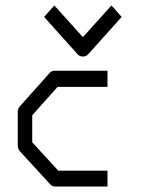

<svg xmlns="http://www.w3.org/2000/svg" viewBox="-20 -734 526 703"><path d="M373.5 -475V-416H191L98 -312V-213L193.5 -109H373.5V-51H182.5Q171.5 -51 164 -59L53 -180Q45 -189.5 45 -201V-324Q45 -336.5 53 -345L161 -466Q168.5 -475 179 -475ZM407 -693 425.5 -672 302.5 -535Q295 -527 284.5 -527Q271.5 -527 264.5 -535L141.5 -672L160 -693L179 -714L283.5 -598L388 -714Z"/></svg>

Font: 3270 Nerd Font Mono SemCond
Style: Regular
Weight: 400
Monospace: yes
Version: Version 3.0.1;Nerd Fonts 3.1.1